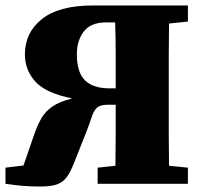

<svg xmlns="http://www.w3.org/2000/svg" viewBox="-20 -672 723 702"><path d="M380 -349H403Q403 -414 403 -473Q403 -532 401 -590H367Q312 -590 286.5 -557Q261 -524 261 -474Q261 -407 291 -378Q321 -349 380 -349ZM0 0V-59L66 -67L106 -183Q118 -217 132.5 -241.5Q147 -266 173 -283.5Q199 -301 244 -312Q146 -332 108.5 -374.5Q71 -417 71 -473Q71 -553 133.5 -602.5Q196 -652 319 -652H667V-593L598 -586Q597 -525 597 -464Q597 -403 597 -342V-310Q597 -249 597 -187.5Q597 -126 598 -66L667 -59V0H337V-59L402 -66Q403 -122 403 -177.5Q403 -233 403 -289H373Q346 -289 334 -277.5Q322 -266 315 -243.5Q308 -221 295 -188L251 -77Q239 -46 225.5 -26.5Q212 -7 190 1.5Q168 10 127 10Q90 10 62.5 7.5Q35 5 0 0Z"/></svg>

Font: Source Serif Pro Black
Style: Regular
Weight: 900
Designer: Frank Grießhammer
Foundry: Adobe Systems Incorporated
Version: Version 3.001;hotconv 1.0.111;makeotfexe 2.5.65597